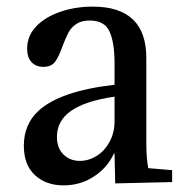

<svg xmlns="http://www.w3.org/2000/svg" viewBox="-20 -550 550 580"><path d="M96 -215Q161 -275 326 -294V-359Q326 -421 311 -454.5Q296 -488 251 -488Q226 -488 210.5 -477.5Q195 -467 187 -452Q179 -437 169 -411Q158 -379 146.5 -363.5Q135 -348 111 -348Q89 -348 75.5 -362Q62 -376 62 -403Q62 -442 89.5 -470.5Q117 -499 162.5 -514.5Q208 -530 260 -530Q422 -530 422 -375V-120Q422 -70 428 -42L500 -36V0L328 4L326 -86H324Q305 -44 264 -17Q223 10 172 10Q119 10 85.5 -21Q52 -52 52 -110Q52 -174 96 -215ZM221 -64Q248 -64 272 -79Q296 -94 311 -121.5Q326 -149 326 -184V-258Q237 -245 194.5 -215Q152 -185 152 -137Q152 -103 171.5 -83.5Q191 -64 221 -64Z"/></svg>

Font: Minipax
Style: Regular
Weight: 400
Designer: Raphaël Ronot, Igor Stepanchenko (Cyrillic)
Foundry: steppetype
Version: Version 1.002